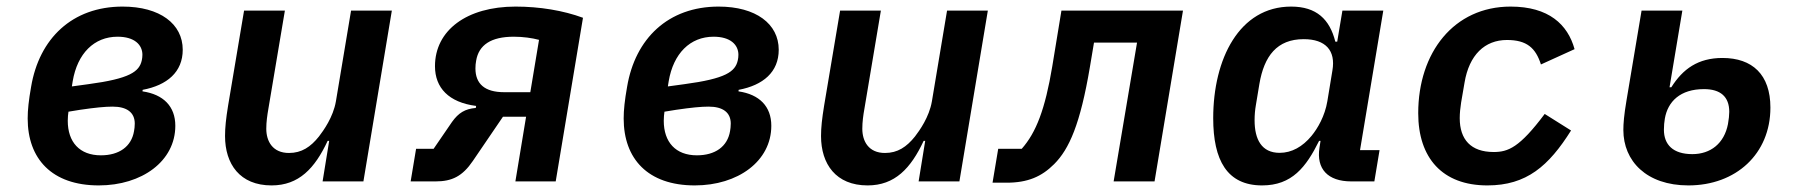

<svg xmlns="http://www.w3.org/2000/svg" viewBox="-20 -548 5441 580"><path d="M278.4 12.1C408.7 12.1 509.6 -61.1 509.6 -168C509.6 -226.6 473.7 -262.8 410.5 -272L410.9 -276.6C484.7 -290.5 532 -330.3 532 -397.7C532 -475.9 463.1 -528.1 350.5 -528.1C198.2 -528.1 98.4 -431.8 73.9 -285.5C66.8 -245.4 63.6 -215.9 63.6 -190C63.6 -68.5 136.4 12.1 278.4 12.1ZM184.7 -183.2C184.7 -193.5 185.7 -203.5 186.8 -210.6L221.9 -216.3C267.8 -223 297.2 -225.9 320.3 -225.9C362.9 -225.9 387.1 -208.5 387.1 -174.7C387.1 -165.5 386 -158 384.9 -152C377.1 -105.1 339.8 -78.8 284.8 -78.8C220.5 -78.8 184.7 -118.6 184.7 -183.2ZM197.1 -286.9 199.6 -302.6C213.8 -386.4 264.2 -437.1 335.2 -437.1C386.7 -437.1 410.2 -412.3 410.2 -382.5C410.2 -376.8 409.4 -370.7 408.4 -366.1C400.9 -331.3 371.8 -310.4 246.8 -293.7Z M954.5 0H1077.8L1163.7 -516H1040.5L994.7 -241.8C986.5 -193.9 957 -153.4 943.5 -135.7C918.3 -104 891 -85.9 853 -85.9C803.6 -85.9 784.4 -121.1 784.4 -159.1C784.4 -179.7 787.3 -199.6 790.8 -219.8L840.6 -516H717.3L669 -228.7C662.6 -188.9 659.8 -163 659.8 -137.1C659.8 -52.6 704.5 12.1 800.4 12.1C882.8 12.1 931.1 -39.4 969.8 -122.5H974.4Z M1220.5 0H1295.8C1345.2 0 1376.8 -15.3 1408.4 -61.8L1499.3 -195.3H1569.2L1536.9 0H1658.7L1741.1 -494.3C1681.5 -516.3 1610.1 -528.1 1537.3 -528.1C1390.3 -528.1 1294 -456.7 1294 -348C1294 -282.7 1335.6 -238.6 1418.3 -228L1417.3 -221.9C1384.6 -219.1 1365.1 -207 1345.5 -179.7L1289.8 -98.4H1236.9ZM1416.2 -341.3C1416.2 -349.8 1416.9 -356.5 1418.3 -364.3C1426.1 -412.3 1463.4 -437.1 1532 -437.1C1560 -437.1 1587.7 -433.2 1608.3 -427.6L1582 -269.5H1502.8C1443.9 -269.5 1416.2 -295.1 1416.2 -341.3Z M2078.8 12.1C2209.2 12.1 2310 -61.1 2310 -168C2310 -226.6 2274.1 -262.8 2210.9 -272L2211.3 -276.6C2285.2 -290.5 2332.4 -330.3 2332.4 -397.7C2332.4 -475.9 2263.5 -528.1 2150.9 -528.1C1998.6 -528.1 1898.8 -431.8 1874.3 -285.5C1867.2 -245.4 1864 -215.9 1864 -190C1864 -68.5 1936.8 12.1 2078.8 12.1ZM1985.1 -183.2C1985.1 -193.5 1986.2 -203.5 1987.2 -210.6L2022.4 -216.3C2068.2 -223 2097.7 -225.9 2120.7 -225.9C2163.4 -225.9 2187.5 -208.5 2187.5 -174.7C2187.5 -165.5 2186.4 -158 2185.4 -152C2177.6 -105.1 2140.3 -78.8 2085.2 -78.8C2021 -78.8 1985.1 -118.6 1985.1 -183.2ZM1997.5 -286.9 2000 -302.6C2014.2 -386.4 2064.6 -437.1 2135.7 -437.1C2187.1 -437.1 2210.6 -412.3 2210.6 -382.5C2210.6 -376.8 2209.9 -370.7 2208.8 -366.1C2201.3 -331.3 2172.2 -310.4 2047.2 -293.7Z M2755 0H2878.2L2964.1 -516H2840.9L2795.1 -241.8C2786.9 -193.9 2757.5 -153.4 2744 -135.7C2718.7 -104 2691.4 -85.9 2653.4 -85.9C2604 -85.9 2584.9 -121.1 2584.9 -159.1C2584.9 -179.7 2587.7 -199.6 2591.3 -219.8L2641 -516H2517.8L2469.5 -228.7C2463.1 -188.9 2460.2 -163 2460.2 -137.1C2460.2 -52.6 2505 12.1 2600.9 12.1C2683.2 12.1 2731.5 -39.4 2770.2 -122.5H2774.9Z M2978.3 3.9H3020.6C3084.5 3.9 3126.4 -14.2 3164.4 -52.2C3209.9 -97.7 3243.3 -172.9 3272.4 -345.5L3284.8 -419.4H3414.8L3344.1 0H3467.7L3553.6 -516H3186.4L3158.7 -347.3C3137.1 -218 3110.1 -147.7 3066.4 -98.4H2995.4Z M3792.6 12.1C3882.8 12.1 3925.4 -43 3964.8 -122.5H3969.1L3965.9 -101.6C3956 -38 3990.8 0 4062.1 0H4131.7L4147.4 -94.5H4088.4L4158.7 -516H4035.2L4019.5 -422.2H4013.8C3996.8 -489.7 3957 -528.1 3880.3 -528.1C3723.7 -528.1 3644.9 -370 3644.9 -191.1C3644.9 -63.9 3686.8 12.1 3792.6 12.1ZM3769.9 -184.7C3769.9 -201 3771.3 -216.3 3773.8 -230.5L3784.4 -294.4C3798.7 -378.6 3837.4 -429.7 3918.3 -429.7C3984.7 -429.7 4015.3 -395.2 4005 -335.2L3989.7 -242.2C3982.2 -197.4 3960.6 -160.2 3941.8 -137.4C3914.8 -104.8 3882.1 -86.3 3845.5 -86.3C3791.2 -86.3 3769.9 -126.8 3769.9 -184.7Z M4473 12.1C4591.6 12.1 4658.4 -46.5 4725.9 -153.8L4646.3 -203.8C4570.3 -102.3 4535.9 -88.8 4492.2 -88.8C4423.3 -88.8 4389.6 -126.4 4389.6 -191.1C4389.6 -206 4391.3 -222.3 4393.8 -238.3L4404.1 -298.3C4418 -382.1 4465.2 -427.2 4532.3 -427.2C4592.3 -427.2 4619 -403.1 4634.9 -353.3L4736.5 -399.5C4715.9 -474.1 4658.4 -528.1 4543.3 -528.1C4371.8 -528.1 4264.2 -389.2 4264.2 -206C4264.2 -71 4337 12.1 4473 12.1Z M5080.3 12.1C5224.1 12.1 5328.1 -83.1 5328.1 -223C5328.1 -322.8 5273.4 -372.9 5183.2 -372.9C5109.7 -372.9 5063.6 -339.8 5028.8 -284.4H5023.4L5062.1 -516H4938.9L4893.5 -245.4C4885.7 -199.2 4883.9 -174.4 4883.9 -155.2C4883.9 -61.8 4953.5 12.1 5080.3 12.1ZM5006.4 -156.2C5006.4 -169 5007.5 -179 5009.2 -189.6C5018.1 -241.5 5055.8 -278.8 5127.5 -278.8C5177.2 -278.8 5203.8 -256 5203.8 -210.2C5203.8 -200.6 5202.4 -187.1 5199.9 -173.3C5188.6 -114.7 5147.4 -82.4 5092.3 -82.4C5033.7 -82.4 5006.4 -111.2 5006.4 -156.2Z"/></svg>

Font: Margiela Mono Italic SmBold It
Style: Regular
Weight: 600
Designer: Mike Abbink, Paul van der Laan, Pieter van Rosmalen
Foundry: Bold Monday
Version: Version 2.003 2021